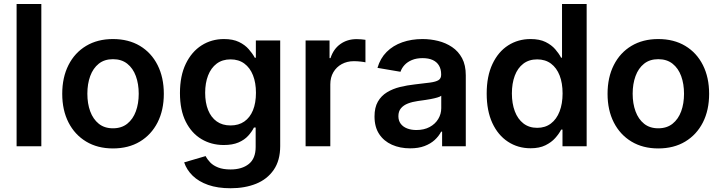

<svg xmlns="http://www.w3.org/2000/svg" viewBox="-20 -748 3688 982"><path d="M191.4 -727.5V0H64.9V-727.5Z M557.6 11.2Q479 11.2 420.7 -23.9Q362.3 -59.1 330.3 -121.8Q298.3 -184.6 298.3 -268.1Q298.3 -352.1 330.3 -415.3Q362.3 -478.5 420.7 -513.4Q479 -548.3 557.6 -548.3Q637.2 -548.3 695.6 -513.4Q753.9 -478.5 785.9 -415.3Q817.9 -352.1 817.9 -268.1Q817.9 -184.6 785.9 -121.8Q753.9 -59.1 695.6 -23.9Q637.2 11.2 557.6 11.2ZM557.6 -91.8Q601.6 -91.8 630.9 -115.2Q660.2 -138.7 674.8 -178.5Q689.5 -218.3 689.5 -268.6Q689.5 -318.8 674.8 -358.9Q660.2 -398.9 630.9 -422.1Q601.6 -445.3 557.6 -445.3Q514.2 -445.3 485.1 -422.1Q456.1 -398.9 441.4 -358.9Q426.8 -318.8 426.8 -268.6Q426.8 -218.3 441.4 -178.5Q456.1 -138.7 485.1 -115.2Q514.2 -91.8 557.6 -91.8Z M1159.2 214.8Q1093.3 214.8 1044.7 197.8Q996.1 180.7 965.3 150.6Q934.6 120.6 921.9 82.5L1031.7 50.3Q1040 66.9 1055.2 82.8Q1070.3 98.6 1095.7 108.6Q1121.1 118.7 1159.2 118.7Q1217.8 118.7 1252.7 90.6Q1287.6 62.5 1287.6 3.9V-95.7H1278.8Q1268.1 -74.2 1249.3 -53.5Q1230.5 -32.7 1200 -19.5Q1169.4 -6.3 1124.5 -6.3Q1061 -6.3 1010.3 -36.6Q959.5 -66.9 929.9 -126Q900.4 -185.1 900.4 -272Q900.4 -359.9 930.2 -421.6Q960 -483.4 1011 -515.9Q1062 -548.3 1125.5 -548.3Q1171.4 -548.3 1202.1 -533.4Q1232.9 -518.6 1252.4 -496.1Q1272 -473.6 1283.2 -452.6H1288.6V-541H1413.1V-1Q1413.1 72.8 1379.9 120.8Q1346.7 168.9 1289.6 191.9Q1232.4 214.8 1159.2 214.8ZM1159.2 -106.4Q1200.7 -106.4 1229.5 -126.5Q1258.3 -146.5 1273.7 -183.8Q1289.1 -221.2 1289.1 -273.4Q1289.1 -324.7 1273.9 -363Q1258.8 -401.4 1229.7 -422.9Q1200.7 -444.3 1159.2 -444.3Q1117.2 -444.3 1088.1 -422.4Q1059.1 -400.4 1044.2 -361.8Q1029.3 -323.2 1029.3 -273.4Q1029.3 -222.7 1044.4 -185.1Q1059.6 -147.5 1088.4 -127Q1117.2 -106.4 1159.2 -106.4Z M1543 0V-541H1665.5V-450.7H1670.4Q1685.5 -497.6 1720.9 -522.7Q1756.3 -547.9 1803.7 -547.9Q1814.9 -547.9 1827.6 -546.9Q1840.3 -545.9 1849.1 -544.4V-429.2Q1841.8 -431.2 1824.2 -433.1Q1806.6 -435.1 1789.6 -435.1Q1755.4 -435.1 1728 -420.2Q1700.7 -405.3 1685.1 -378.7Q1669.4 -352.1 1669.4 -316.4V0Z M2077.6 10.7Q2025.9 10.7 1984.4 -7.8Q1942.9 -26.4 1919.2 -62.5Q1895.5 -98.6 1895.5 -152.3Q1895.5 -198.2 1912.6 -228Q1929.7 -257.8 1959.2 -275.9Q1988.8 -293.9 2025.6 -303Q2062.5 -312 2102.5 -316.4Q2150.4 -321.8 2179.7 -325.7Q2209 -329.6 2222.7 -338.1Q2236.3 -346.7 2236.3 -365.2V-368.2Q2236.3 -394 2225.3 -412.6Q2214.4 -431.2 2193.4 -440.9Q2172.4 -450.7 2141.1 -450.7Q2109.9 -450.7 2086.7 -440.9Q2063.5 -431.2 2049.1 -415.5Q2034.7 -399.9 2028.3 -380.9L1910.6 -400.9Q1924.8 -449.7 1957.5 -482.4Q1990.2 -515.1 2037.4 -531.7Q2084.5 -548.3 2141.1 -548.3Q2181.6 -548.3 2220.9 -538.6Q2260.3 -528.8 2292.2 -507.3Q2324.2 -485.8 2343.3 -450.4Q2362.3 -415 2362.3 -362.8V0H2241.2V-74.7H2236.3Q2224.6 -51.8 2203.4 -32.2Q2182.1 -12.7 2151.1 -1Q2120.1 10.7 2077.6 10.7ZM2109.9 -83Q2148.9 -83 2177.5 -98.4Q2206.1 -113.8 2221.4 -139.4Q2236.8 -165 2236.8 -194.8V-258.3Q2231 -253.4 2216.8 -249.3Q2202.6 -245.1 2184.6 -241.7Q2166.5 -238.3 2148.9 -235.8Q2131.3 -233.4 2117.7 -231.4Q2089.4 -227.5 2066.7 -218.8Q2043.9 -210 2030.8 -194.3Q2017.6 -178.7 2017.6 -153.8Q2017.6 -130.9 2029.5 -115Q2041.5 -99.1 2062.3 -91.1Q2083 -83 2109.9 -83Z M2693.8 10.3Q2628.9 10.3 2577.9 -23.2Q2526.9 -56.6 2498 -119.1Q2469.2 -181.6 2469.2 -269.5Q2469.2 -358.4 2498.8 -420.9Q2528.3 -483.4 2579.1 -515.9Q2629.9 -548.3 2693.4 -548.3Q2739.7 -548.3 2770.3 -533.2Q2800.8 -518.1 2819.8 -496.1Q2838.9 -474.1 2849.6 -453.1H2854.5V-727.5H2980.5V0H2856.9V-85H2850.1Q2839.4 -64 2819.8 -42Q2800.3 -20 2769.5 -4.9Q2738.8 10.3 2693.8 10.3ZM2727.5 -94.2Q2768.6 -94.2 2797.6 -116.2Q2826.7 -138.2 2842 -178Q2857.4 -217.8 2857.4 -270Q2857.4 -322.8 2842.3 -361.8Q2827.1 -400.9 2798.1 -422.6Q2769 -444.3 2727.5 -444.3Q2685.5 -444.3 2656.5 -422.1Q2627.4 -399.9 2612.8 -360.6Q2598.1 -321.3 2598.1 -270Q2598.1 -218.8 2613 -179Q2627.9 -139.2 2657 -116.7Q2686 -94.2 2727.5 -94.2Z M3346.7 11.2Q3268.1 11.2 3209.7 -23.9Q3151.4 -59.1 3119.4 -121.8Q3087.4 -184.6 3087.4 -268.1Q3087.4 -352.1 3119.4 -415.3Q3151.4 -478.5 3209.7 -513.4Q3268.1 -548.3 3346.7 -548.3Q3426.3 -548.3 3484.6 -513.4Q3543 -478.5 3575 -415.3Q3606.9 -352.1 3606.9 -268.1Q3606.9 -184.6 3575 -121.8Q3543 -59.1 3484.6 -23.9Q3426.3 11.2 3346.7 11.2ZM3346.7 -91.8Q3390.6 -91.8 3419.9 -115.2Q3449.2 -138.7 3463.9 -178.5Q3478.5 -218.3 3478.5 -268.6Q3478.5 -318.8 3463.9 -358.9Q3449.2 -398.9 3419.9 -422.1Q3390.6 -445.3 3346.7 -445.3Q3303.2 -445.3 3274.2 -422.1Q3245.1 -398.9 3230.5 -358.9Q3215.8 -318.8 3215.8 -268.6Q3215.8 -218.3 3230.5 -178.5Q3245.1 -138.7 3274.2 -115.2Q3303.2 -91.8 3346.7 -91.8Z"/></svg>

Font: Inter 17pt SemiBold
Style: Regular
Weight: 600
Version: Version 4.001;git-66647c0bb